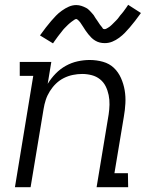

<svg xmlns="http://www.w3.org/2000/svg" viewBox="-20 -777 640 797"><path d="M42 0 118 -462H62V-520H193L178 -429Q192 -452 211 -471.5Q230 -491 253.5 -504Q277 -517 302.5 -522.5Q328 -528 352 -528Q381 -528 407.5 -520.5Q434 -513 452.5 -495.5Q471 -478 482 -453.5Q493 -429 497.5 -402.5Q502 -376 500.5 -348Q499 -320 494 -292L455 -58H511L512 0H381L431 -302Q434 -322 434.5 -342.5Q435 -363 431 -382.5Q427 -402 418.5 -419Q410 -436 395 -448Q380 -460 360.5 -465Q341 -470 321 -470Q302 -470 282.5 -466Q263 -462 245 -453Q227 -444 212.5 -430Q198 -416 187 -398.5Q176 -381 170 -362.5Q164 -344 161 -325L107 0ZM200 -597 146 -630Q159 -648 170.5 -663Q182 -678 192.5 -690Q203 -702 212.5 -712Q222 -722 236.5 -732.5Q251 -743 266 -749.5Q281 -756 297 -756Q303 -756 308 -755Q313 -754 318 -752.5Q323 -751 327.5 -749Q332 -747 337 -744.5Q342 -742 345.5 -739Q349 -736 352.5 -732.5Q356 -729 359.5 -725Q363 -721 366.5 -717Q370 -713 372 -709Q374 -705 377 -701Q380 -697 383 -692.5Q386 -688 389 -683.5Q392 -679 395 -674.5Q398 -670 401 -667Q404 -664 406 -660Q408 -656 414 -656Q418 -656 421.5 -658Q425 -660 428.5 -662Q432 -664 436 -667Q440 -670 444 -674Q448 -678 449 -679Q450 -680 452.5 -682.5Q455 -685 457.5 -687.5Q460 -690 463 -693Q466 -696 468.5 -699Q471 -702 473.5 -705.5Q476 -709 479 -713Q482 -717 485.5 -720.5Q489 -724 492 -728.5Q495 -733 498.5 -737.5Q502 -742 505 -746.5Q508 -751 512 -757L565 -723Q552 -705 540.5 -690Q529 -675 518.5 -663Q508 -651 498.5 -641Q489 -631 475 -620.5Q461 -610 446 -604Q431 -598 415 -598Q404 -598 394 -600.5Q384 -603 375 -608.5Q366 -614 359.5 -620.5Q353 -627 346.5 -635Q340 -643 335 -650.5Q330 -658 324 -667.5Q318 -677 313 -684Q308 -691 300 -697Q299 -697 298.5 -697.5Q298 -698 297 -698Q293 -698 289.5 -695.5Q286 -693 283 -691Q280 -689 276 -686Q272 -683 267.5 -679Q263 -675 262 -674Q261 -673 258.5 -670.5Q256 -668 253.5 -665.5Q251 -663 248 -660Q245 -657 242.5 -654Q240 -651 237.5 -647.5Q235 -644 232 -640.5Q229 -637 226 -633Q223 -629 219.5 -624.5Q216 -620 213 -615.5Q210 -611 206.5 -606.5Q203 -602 200 -597Z"/></svg>

Font: Iosevka Etoile Light
Style: Italic
Weight: 300
Italic angle: -9°
Designer: Belleve Invis
Foundry: Belleve Invis
Version: Version 22.1.2; ttfautohint (v1.8.4)